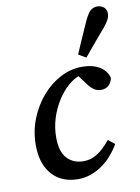

<svg xmlns="http://www.w3.org/2000/svg" viewBox="-88 -833 662 906"><g transform="rotate(-10 243.0 -380.5)"><path d="M212 13Q162 13 124 -9Q86 -31 64.5 -74Q43 -117 43 -180Q43 -246 66.5 -305Q90 -364 129.5 -409.5Q169 -455 218.5 -480.5Q268 -506 320 -506Q357 -506 383 -496.5Q409 -487 425 -470.5Q441 -454 447 -432Q444 -411 430 -397Q416 -383 392 -383Q372 -383 356 -395Q340 -407 324 -430L284 -484H337V-468H305Q277 -459 248.5 -434.5Q220 -410 196 -372.5Q172 -335 158 -290.5Q144 -246 144 -198Q144 -130 174 -98Q204 -66 252 -66Q280 -66 303 -77Q326 -88 345.5 -106Q365 -124 382 -145L413 -120Q398 -94 377 -69.5Q356 -45 330 -26.5Q304 -8 274.5 2.5Q245 13 212 13ZM314 -566Q325 -592 336 -617.5Q347 -643 358.5 -668.5Q370 -694 381 -719Q390 -738 399 -750.5Q408 -763 418.5 -768.5Q429 -774 441 -774Q460 -774 473 -763Q486 -752 486 -734Q486 -719 479 -705Q472 -691 456 -671Q438 -650 420 -629Q402 -608 384.5 -587Q367 -566 350 -545Z"/></g></svg>

Font: Source Serif 4 Medium
Style: Italic
Weight: 500
Italic angle: -12°
Designer: Frank Grießhammer
Foundry: Adobe Systems Incorporated
Version: Version 4.004;hotconv 1.0.116;makeotfexe 2.5.65601